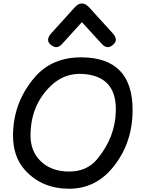

<svg xmlns="http://www.w3.org/2000/svg" viewBox="-20 -1074 838 1124"><path d="M466.3 -641.1Q661.1 -627.9 658.2 -428.7Q656.2 -271 548.3 -141.6Q488.8 -69.8 384.3 -69.8Q276.4 -69.8 212.9 -135.7Q158.7 -191.9 158.7 -280.8Q158.7 -457 277.3 -571.3Q357.4 -648.4 466.3 -641.1ZM460.4 -738.3Q285.6 -740.2 183.6 -622.1Q56.2 -473.6 56.2 -279.8Q56.2 -155.8 126.5 -78.1Q225.1 30.8 384.3 30.8Q537.1 30.8 637.7 -90.3Q755.9 -231.9 756.3 -429.2Q756.8 -734.9 460.4 -738.3ZM459.5 -1053.7Q438.5 -1054.2 417 -1030.3L281.7 -880.9Q247.6 -843.3 271 -817.9Q309.1 -778.8 343.3 -816.4L459.5 -944.3L576.7 -816.4Q610.8 -778.8 647.9 -817.9Q672.4 -843.3 638.2 -880.9L502.4 -1030.3Q480.5 -1054.2 459.5 -1053.7Z"/></svg>

Font: Comic Relief
Style: Regular
Weight: 400
Designer: Jeff Davis
Foundry: Loudifier
Version: Version 1.200; ttfautohint (v1.8.4.7-5d5b)